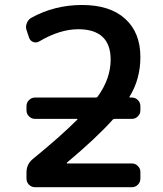

<svg xmlns="http://www.w3.org/2000/svg" viewBox="-20 -784 664 782"><path d="M123 -299.8Q108.4 -299.8 98.1 -310.1Q87.9 -320.3 87.9 -334V-351.6Q87.9 -366.2 98.1 -376.5Q108.4 -386.7 123 -386.7H371.1Q375 -386.7 377.9 -390.6Q430.7 -463.9 430.7 -541Q430.7 -664.1 299.8 -665Q223.6 -665 139.6 -615.2Q127.9 -608.4 115.7 -612.8Q103.5 -617.2 98.6 -629.9L88.9 -659.2Q85.9 -667 85.9 -674.3Q85.9 -681.6 88.9 -688.5Q93.8 -703.1 106.4 -710.9Q201.2 -763.7 314.5 -763.7Q427.7 -763.7 489.7 -707.5Q551.8 -651.4 551.8 -551.8Q551.8 -461.9 507.8 -390.6Q505.9 -386.7 509.8 -386.7H517.6Q531.2 -386.7 541.5 -376.5Q551.8 -366.2 551.8 -351.6V-334Q551.8 -320.3 541.5 -310.1Q531.2 -299.8 517.6 -299.8H447.3Q442.4 -299.8 439.5 -296.9Q372.1 -221.7 252 -121.1Q252 -120.1 252 -119.1Q252 -118.2 253.9 -118.2H517.6Q531.2 -118.2 541.5 -107.9Q551.8 -97.7 551.8 -84V-56.6Q551.8 -42 541.5 -31.7Q531.2 -21.5 517.6 -21.5H123Q108.4 -21.5 98.1 -31.7Q87.9 -42 87.9 -56.6V-82Q87.9 -116.2 115.2 -137.7Q226.6 -228.5 294.9 -296.9Q295.9 -297.9 295.4 -298.8Q294.9 -299.8 293 -299.8Z"/></svg>

Font: Gen Jyuu GothicL Medium
Style: Regular
Weight: 500
Designer: [Source Han Sans]
Ryoko NISHIZUKA  (kana & ideographs); Paul D. Hunt (Latin, Greek & Cyrillic); Wenlong ZHANG  (bopomofo
Version: Version 1.002.20150607